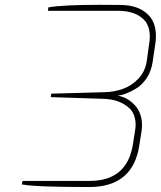

<svg xmlns="http://www.w3.org/2000/svg" viewBox="-20 -754 654 781"><path d="M342.8 6.8Q121.1 6.8 68.8 -3.9L71.8 -18.1H344.7Q496.6 -18.1 520.5 -166L529.8 -225.1Q531.7 -237.3 531.7 -247.6Q531.7 -263.7 527.8 -276.9Q521.5 -299.3 507.3 -313Q467.3 -350.6 398.4 -352.1L186.5 -358.9L188.5 -373L402.8 -378.9Q443.8 -379.4 480 -392.6Q516.1 -405.3 543.5 -434.6Q570.3 -463.4 576.7 -503.9L586.4 -573.2Q589.4 -590.3 589.4 -605Q589.4 -651.9 562.5 -676.8Q527.3 -710 460.4 -710H174.8L176.8 -724.1Q235.8 -734.4 385.3 -734.4L468.8 -733.9Q526.4 -733.4 561.5 -710.9Q596.7 -688.5 607.9 -652.3Q614.3 -631.8 614.3 -607.4Q614.3 -589.4 610.8 -568.8L600.6 -500Q594.7 -463.4 576.2 -435.5Q557.1 -407.7 533.7 -394Q510.3 -379.9 491.7 -373Q472.7 -366.2 458.5 -365.2Q506.3 -356.4 537.6 -314.9Q548.8 -299.3 554.7 -274.4Q557.6 -261.2 557.6 -245.6Q557.6 -233.4 555.7 -220.2L546.4 -161.1Q520 6.8 342.8 6.8Z"/></svg>

Font: Squarion Thin
Style: Italic
Weight: 100
Designer: Natanael Gama
Version: Version 1.00;September 12, 2019;FontCreator 11.5.0.2425 64-b